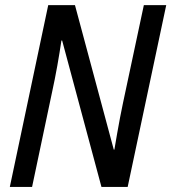

<svg xmlns="http://www.w3.org/2000/svg" viewBox="-20 -734 673 754"><path d="M18.6 0 169.4 -713.9H274.4L426.8 -146.5H429.2Q434.1 -175.3 439.7 -207.8Q445.3 -240.2 451.4 -272Q457.5 -303.7 462.9 -329.1L544.9 -713.9H632.8L481.4 0H378.4L224.1 -574.7H221.2Q218.3 -554.7 214.1 -529.1Q210 -503.4 205.1 -476.1Q200.2 -448.7 195.1 -423.1Q189.9 -397.5 185.5 -377L106 0Z"/></svg>

Font: Open Sans SemiCondensed Medium
Style: Italic
Weight: 500
Width: 4
Italic angle: -12°
Designer: Monotype Design Team
Foundry: Monotype Imaging Inc.
Version: Version 3.000